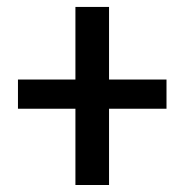

<svg xmlns="http://www.w3.org/2000/svg" viewBox="-20 -609 540 558"><path d="M296.9 -377.9Q337.9 -377.9 463.9 -377.9Q463.9 -356.4 463.9 -293Q421.9 -293 296.9 -293Q296.9 -237.3 296.9 -71.3Q272.5 -71.3 199.2 -71.3Q199.2 -127 199.2 -293Q158.2 -293 32.2 -293Q32.2 -296.9 32.2 -301.8Q32.2 -325.2 32.2 -377.9Q74.2 -377.9 199.2 -377.9Q199.2 -430.7 199.2 -588.9Q223.6 -588.9 296.9 -588.9Q296.9 -536.1 296.9 -377.9Z"/></svg>

Font: Noto Sans Hebrew DECATHLON 
Style: Regular
Weight: 400
Designer: Monotype Design team
Version: Version 1.03 uh